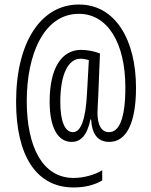

<svg xmlns="http://www.w3.org/2000/svg" viewBox="-20 -739 667 847"><path d="M580 -352C580 -564 488 -719 329 -719C163 -720 51 -556 51 -290C51 -55 138 88 305 88C355 88 397 77 431 57V12C401 31 351 46 305 46C166 46 98 -94 98 -293C98 -500 174 -678 328 -678C454 -678 533 -551 533 -353C533 -214 505 -156 461 -156C428 -156 410 -186 410 -242C410 -257 412 -286 413 -306L421 -503C399 -512 367 -519 338 -519C252 -519 199 -439 199 -291C199 -174 236 -113 296 -113C336 -113 364 -141 379 -212H382C385 -151 409 -113 462 -113C538 -113 580 -197 580 -352ZM246 -290C246 -413 282 -480 335 -480C349 -480 361 -477 372 -474L364 -331C358 -206 335 -156 302 -156C266 -156 246 -204 246 -290Z"/></svg>

Font: Noto Sans Gujarati ExtraCondensed Light
Style: Regular
Weight: 300
Width: 2
Designer: Jelle Bosma - Monotype Design Team, Universal Thirst
Foundry: Monotype Imaging Inc.
Version: Version 2.106